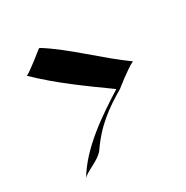

<svg xmlns="http://www.w3.org/2000/svg" viewBox="-125 -616 697 721"><g transform="rotate(-30 223.5 -255.5)"><path d="M419 -293C326 -359 235 -453 142 -511C140 -512 137 -511 137 -511C137 -511 63 -451 47 -445C128 -366 221 -300 313 -234C218 -174 105 -99 47 0C63 -21 120 -36 142 -66C197 -146 255 -186 326 -228C326 -228 386 -277 419 -293Z"/></g></svg>

Font: Fondamento
Style: Regular
Weight: 400
Designer: Astigmatic (AOETI)
Foundry: Astigmatic (AOETI)
Version: Version 1.001